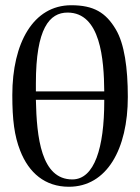

<svg xmlns="http://www.w3.org/2000/svg" viewBox="-20 -703 536 733"><path d="M468 -333C468 -443 455 -536 422 -591C384 -655 338 -683 252 -683C107 -683 27 -539 27 -340C27 -245 35 -184 57 -128C90 -43 152 10 243 10C388 10 468 -134 468 -333ZM117 -354V-385C117 -595 169 -655 238 -655C364 -655 377 -476 378 -354ZM378 -316C378 -140 341 -18 256 -18C137 -18 120 -179 117 -322H378Z"/></svg>

Font: XITS Math
Style: Regular
Weight: 400
Designer: MicroPress Inc., with final additions and corrections provided by Coen Hoffman, Elsevier (retired)
Version: Version 1.108